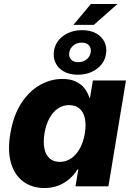

<svg xmlns="http://www.w3.org/2000/svg" viewBox="-20 -949 671 978"><path d="M206.5 8.8Q144.5 8.8 99.9 -23.2Q55.2 -55.2 36.4 -117.2Q17.6 -179.2 32.7 -269Q48.3 -361.8 88.4 -423.3Q128.4 -484.9 183.3 -515.9Q238.3 -546.9 297.4 -546.9Q338.9 -546.9 366.7 -533.4Q394.5 -520 411.1 -498.3Q427.7 -476.6 435.1 -451.2H438.5L453.1 -539.1H621.6L532.2 0H364.7L378.9 -85.9H374.5Q358.9 -60.1 334.7 -38.6Q310.5 -17.1 278.6 -4.2Q246.6 8.8 206.5 8.8ZM284.7 -124.5Q316.9 -124.5 343 -142.6Q369.1 -160.6 387 -193.1Q404.8 -225.6 412.1 -269.5Q419.4 -314 412.4 -346.2Q405.3 -378.4 385 -396Q364.7 -413.6 332 -413.6Q299.8 -413.6 274.2 -395.8Q248.5 -377.9 231.2 -345.7Q213.9 -313.5 206.5 -269.5Q199.7 -225.6 206.1 -193.1Q212.4 -160.6 232.2 -142.6Q252 -124.5 284.7 -124.5ZM354 -822.3 442.9 -928.7H578.6L458 -822.3ZM376.5 -568.4Q334.5 -568.4 304.9 -585Q275.4 -601.6 262.5 -629.6Q249.5 -657.7 255.4 -692.4Q260.3 -722.2 279.8 -745.4Q299.3 -768.6 329.8 -782Q360.4 -795.4 397.9 -795.4Q440.4 -795.4 469.7 -779.1Q499 -762.7 512.5 -734.6Q525.9 -706.5 519.5 -671.4Q514.6 -641.6 494.9 -618.4Q475.1 -595.2 444.8 -581.8Q414.6 -568.4 376.5 -568.4ZM378.9 -632.3Q402.8 -632.3 420.4 -646Q438 -659.7 441.9 -681.6Q445.8 -703.6 433.3 -717.8Q420.9 -731.9 396 -731.9Q372.1 -731.9 354.5 -718Q336.9 -704.1 333 -682.1Q329.1 -660.2 341.8 -646.2Q354.5 -632.3 378.9 -632.3Z"/></svg>

Font: Inter 18pt ExtraBold
Style: Italic
Weight: 800
Italic angle: -9.3988°
Designer: Rasmus Andersson
Foundry: rsms
Version: Version 4.001;git-66647c0bb